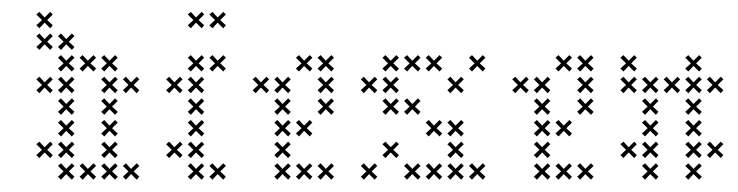

<svg xmlns="http://www.w3.org/2000/svg" viewBox="-20 -301 1219 317"><path d="M174.3 -152.1 165 -160.7 174.3 -170 170 -174.3 160.7 -165 152.1 -174.3 147.1 -170 156.4 -160.7 147.1 -152.1 152.1 -147.1 160.7 -156.4 170 -147.1ZM174.3 -116.4 165 -125 174.3 -134.3 170 -138.6 160.7 -129.3 152.1 -138.6 147.1 -134.3 156.4 -125 147.1 -116.4 152.1 -111.4 160.7 -120.7 170 -111.4ZM174.3 -80.7 165 -89.3 174.3 -98.6 170 -102.9 160.7 -93.6 152.1 -102.9 147.1 -98.6 156.4 -89.3 147.1 -80.7 152.1 -75.7 160.7 -85 170 -75.7ZM174.3 -45 165 -53.6 174.3 -62.9 170 -67.1 160.7 -57.9 152.1 -67.1 147.1 -62.9 156.4 -53.6 147.1 -45 152.1 -40 160.7 -49.3 170 -40ZM174.3 -9.3 165 -17.9 174.3 -27.1 170 -31.4 160.7 -22.1 152.1 -31.4 147.1 -27.1 156.4 -17.9 147.1 -9.3 152.1 -4.3 160.7 -13.6 170 -4.3ZM138.6 -9.3 129.3 -17.9 138.6 -27.1 134.3 -31.4 125 -22.1 116.4 -31.4 111.4 -27.1 120.7 -17.9 111.4 -9.3 116.4 -4.3 125 -13.6 134.3 -4.3ZM102.9 -45 93.6 -53.6 102.9 -62.9 98.6 -67.1 89.3 -57.9 80.7 -67.1 75.7 -62.9 85 -53.6 75.7 -45 80.7 -40 89.3 -49.3 98.6 -40ZM67.1 -45 57.9 -53.6 67.1 -62.9 62.9 -67.1 53.6 -57.9 45 -67.1 40 -62.9 49.3 -53.6 40 -45 45 -40 53.6 -49.3 62.9 -40ZM210 -9.3 200.7 -17.9 210 -27.1 205.7 -31.4 196.4 -22.1 187.9 -31.4 182.9 -27.1 192.1 -17.9 182.9 -9.3 187.9 -4.3 196.4 -13.6 205.7 -4.3ZM102.9 -80.7 93.6 -89.3 102.9 -98.6 98.6 -102.9 89.3 -93.6 80.7 -102.9 75.7 -98.6 85 -89.3 75.7 -80.7 80.7 -75.7 89.3 -85 98.6 -75.7ZM102.9 -116.4 93.6 -125 102.9 -134.3 98.6 -138.6 89.3 -129.3 80.7 -138.6 75.7 -134.3 85 -125 75.7 -116.4 80.7 -111.4 89.3 -120.7 98.6 -111.4ZM102.9 -152.1 93.6 -160.7 102.9 -170 98.6 -174.3 89.3 -165 80.7 -174.3 75.7 -170 85 -160.7 75.7 -152.1 80.7 -147.1 89.3 -156.4 98.6 -147.1ZM67.1 -152.1 57.9 -160.7 67.1 -170 62.9 -174.3 53.6 -165 45 -174.3 40 -170 49.3 -160.7 40 -152.1 45 -147.1 53.6 -156.4 62.9 -147.1ZM102.9 -223.6 93.6 -232.1 102.9 -241.4 98.6 -245.7 89.3 -236.4 80.7 -245.7 75.7 -241.4 85 -232.1 75.7 -223.6 80.7 -218.6 89.3 -227.9 98.6 -218.6ZM138.6 -187.9 129.3 -196.4 138.6 -205.7 134.3 -210 125 -200.7 116.4 -210 111.4 -205.7 120.7 -196.4 111.4 -187.9 116.4 -182.9 125 -192.1 134.3 -182.9ZM174.3 -187.9 165 -196.4 174.3 -205.7 170 -210 160.7 -200.7 152.1 -210 147.1 -205.7 156.4 -196.4 147.1 -187.9 152.1 -182.9 160.7 -192.1 170 -182.9ZM210 -152.1 200.7 -160.7 210 -170 205.7 -174.3 196.4 -165 187.9 -174.3 182.9 -170 192.1 -160.7 182.9 -152.1 187.9 -147.1 196.4 -156.4 205.7 -147.1ZM102.9 -9.3 93.6 -17.9 102.9 -27.1 98.6 -31.4 89.3 -22.1 80.7 -31.4 75.7 -27.1 85 -17.9 75.7 -9.3 80.7 -4.3 89.3 -13.6 98.6 -4.3ZM67.1 -223.6 57.9 -232.1 67.1 -241.4 62.9 -245.7 53.6 -236.4 45 -245.7 40 -241.4 49.3 -232.1 40 -223.6 45 -218.6 53.6 -227.9 62.9 -218.6ZM102.9 -187.9 93.6 -196.4 102.9 -205.7 98.6 -210 89.3 -200.7 80.7 -210 75.7 -205.7 85 -196.4 75.7 -187.9 80.7 -182.9 89.3 -192.1 98.6 -182.9ZM67.1 -259.3 57.9 -267.9 67.1 -277.1 62.9 -281.4 53.6 -272.1 45 -281.4 40 -277.1 49.3 -267.9 40 -259.3 45 -254.3 53.6 -263.6 62.9 -254.3Z M317.1 -152.1 307.9 -160.7 317.1 -170 312.9 -174.3 303.6 -165 295 -174.3 290 -170 299.3 -160.7 290 -152.1 295 -147.1 303.6 -156.4 312.9 -147.1ZM317.1 -116.4 307.9 -125 317.1 -134.3 312.9 -138.6 303.6 -129.3 295 -138.6 290 -134.3 299.3 -125 290 -116.4 295 -111.4 303.6 -120.7 312.9 -111.4ZM317.1 -80.7 307.9 -89.3 317.1 -98.6 312.9 -102.9 303.6 -93.6 295 -102.9 290 -98.6 299.3 -89.3 290 -80.7 295 -75.7 303.6 -85 312.9 -75.7ZM317.1 -45 307.9 -53.6 317.1 -62.9 312.9 -67.1 303.6 -57.9 295 -67.1 290 -62.9 299.3 -53.6 290 -45 295 -40 303.6 -49.3 312.9 -40ZM317.1 -9.3 307.9 -17.9 317.1 -27.1 312.9 -31.4 303.6 -22.1 295 -31.4 290 -27.1 299.3 -17.9 290 -9.3 295 -4.3 303.6 -13.6 312.9 -4.3ZM281.4 -45 272.1 -53.6 281.4 -62.9 277.1 -67.1 267.9 -57.9 259.3 -67.1 254.3 -62.9 263.6 -53.6 254.3 -45 259.3 -40 267.9 -49.3 277.1 -40ZM352.9 -9.3 343.6 -17.9 352.9 -27.1 348.6 -31.4 339.3 -22.1 330.7 -31.4 325.7 -27.1 335 -17.9 325.7 -9.3 330.7 -4.3 339.3 -13.6 348.6 -4.3ZM317.1 -187.9 307.9 -196.4 317.1 -205.7 312.9 -210 303.6 -200.7 295 -210 290 -205.7 299.3 -196.4 290 -187.9 295 -182.9 303.6 -192.1 312.9 -182.9ZM281.4 -152.1 272.1 -160.7 281.4 -170 277.1 -174.3 267.9 -165 259.3 -174.3 254.3 -170 263.6 -160.7 254.3 -152.1 259.3 -147.1 267.9 -156.4 277.1 -147.1ZM317.1 -259.3 307.9 -267.9 317.1 -277.1 312.9 -281.4 303.6 -272.1 295 -281.4 290 -277.1 299.3 -267.9 290 -259.3 295 -254.3 303.6 -263.6 312.9 -254.3ZM352.9 -259.3 343.6 -267.9 352.9 -277.1 348.6 -281.4 339.3 -272.1 330.7 -281.4 325.7 -277.1 335 -267.9 325.7 -259.3 330.7 -254.3 339.3 -263.6 348.6 -254.3ZM352.9 -187.9 343.6 -196.4 352.9 -205.7 348.6 -210 339.3 -200.7 330.7 -210 325.7 -205.7 335 -196.4 325.7 -187.9 330.7 -182.9 339.3 -192.1 348.6 -182.9Z M460 -45 450.7 -53.6 460 -62.9 455.7 -67.1 446.4 -57.9 437.9 -67.1 432.9 -62.9 442.1 -53.6 432.9 -45 437.9 -40 446.4 -49.3 455.7 -40ZM460 -80.7 450.7 -89.3 460 -98.6 455.7 -102.9 446.4 -93.6 437.9 -102.9 432.9 -98.6 442.1 -89.3 432.9 -80.7 437.9 -75.7 446.4 -85 455.7 -75.7ZM460 -116.4 450.7 -125 460 -134.3 455.7 -138.6 446.4 -129.3 437.9 -138.6 432.9 -134.3 442.1 -125 432.9 -116.4 437.9 -111.4 446.4 -120.7 455.7 -111.4ZM460 -152.1 450.7 -160.7 460 -170 455.7 -174.3 446.4 -165 437.9 -174.3 432.9 -170 442.1 -160.7 432.9 -152.1 437.9 -147.1 446.4 -156.4 455.7 -147.1ZM495.7 -187.9 486.4 -196.4 495.7 -205.7 491.4 -210 482.1 -200.7 473.6 -210 468.6 -205.7 477.9 -196.4 468.6 -187.9 473.6 -182.9 482.1 -192.1 491.4 -182.9ZM495.7 -9.3 486.4 -17.9 495.7 -27.1 491.4 -31.4 482.1 -22.1 473.6 -31.4 468.6 -27.1 477.9 -17.9 468.6 -9.3 473.6 -4.3 482.1 -13.6 491.4 -4.3ZM531.4 -152.1 522.1 -160.7 531.4 -170 527.1 -174.3 517.9 -165 509.3 -174.3 504.3 -170 513.6 -160.7 504.3 -152.1 509.3 -147.1 517.9 -156.4 527.1 -147.1ZM531.4 -116.4 522.1 -125 531.4 -134.3 527.1 -138.6 517.9 -129.3 509.3 -138.6 504.3 -134.3 513.6 -125 504.3 -116.4 509.3 -111.4 517.9 -120.7 527.1 -111.4ZM495.7 -80.7 486.4 -89.3 495.7 -98.6 491.4 -102.9 482.1 -93.6 473.6 -102.9 468.6 -98.6 477.9 -89.3 468.6 -80.7 473.6 -75.7 482.1 -85 491.4 -75.7ZM531.4 -9.3 522.1 -17.9 531.4 -27.1 527.1 -31.4 517.9 -22.1 509.3 -31.4 504.3 -27.1 513.6 -17.9 504.3 -9.3 509.3 -4.3 517.9 -13.6 527.1 -4.3ZM460 -9.3 450.7 -17.9 460 -27.1 455.7 -31.4 446.4 -22.1 437.9 -31.4 432.9 -27.1 442.1 -17.9 432.9 -9.3 437.9 -4.3 446.4 -13.6 455.7 -4.3ZM424.3 -152.1 415 -160.7 424.3 -170 420 -174.3 410.7 -165 402.1 -174.3 397.1 -170 406.4 -160.7 397.1 -152.1 402.1 -147.1 410.7 -156.4 420 -147.1ZM531.4 -187.9 522.1 -196.4 531.4 -205.7 527.1 -210 517.9 -200.7 509.3 -210 504.3 -205.7 513.6 -196.4 504.3 -187.9 509.3 -182.9 517.9 -192.1 527.1 -182.9Z M745.7 -45 736.4 -53.6 745.7 -62.9 741.4 -67.1 732.1 -57.9 723.6 -67.1 718.6 -62.9 727.9 -53.6 718.6 -45 723.6 -40 732.1 -49.3 741.4 -40ZM710 -9.3 700.7 -17.9 710 -27.1 705.7 -31.4 696.4 -22.1 687.9 -31.4 682.9 -27.1 692.1 -17.9 682.9 -9.3 687.9 -4.3 696.4 -13.6 705.7 -4.3ZM674.3 -9.3 665 -17.9 674.3 -27.1 670 -31.4 660.7 -22.1 652.1 -31.4 647.1 -27.1 656.4 -17.9 647.1 -9.3 652.1 -4.3 660.7 -13.6 670 -4.3ZM638.6 -45 629.3 -53.6 638.6 -62.9 634.3 -67.1 625 -57.9 616.4 -67.1 611.4 -62.9 620.7 -53.6 611.4 -45 616.4 -40 625 -49.3 634.3 -40ZM745.7 -9.3 736.4 -17.9 745.7 -27.1 741.4 -31.4 732.1 -22.1 723.6 -31.4 718.6 -27.1 727.9 -17.9 718.6 -9.3 723.6 -4.3 732.1 -13.6 741.4 -4.3ZM781.4 -9.3 772.1 -17.9 781.4 -27.1 777.1 -31.4 767.9 -22.1 759.3 -31.4 754.3 -27.1 763.6 -17.9 754.3 -9.3 759.3 -4.3 767.9 -13.6 777.1 -4.3ZM638.6 -116.4 629.3 -125 638.6 -134.3 634.3 -138.6 625 -129.3 616.4 -138.6 611.4 -134.3 620.7 -125 611.4 -116.4 616.4 -111.4 625 -120.7 634.3 -111.4ZM674.3 -187.9 665 -196.4 674.3 -205.7 670 -210 660.7 -200.7 652.1 -210 647.1 -205.7 656.4 -196.4 647.1 -187.9 652.1 -182.9 660.7 -192.1 670 -182.9ZM710 -187.9 700.7 -196.4 710 -205.7 705.7 -210 696.4 -200.7 687.9 -210 682.9 -205.7 692.1 -196.4 682.9 -187.9 687.9 -182.9 696.4 -192.1 705.7 -182.9ZM745.7 -152.1 736.4 -160.7 745.7 -170 741.4 -174.3 732.1 -165 723.6 -174.3 718.6 -170 727.9 -160.7 718.6 -152.1 723.6 -147.1 732.1 -156.4 741.4 -147.1ZM745.7 -80.7 736.4 -89.3 745.7 -98.6 741.4 -102.9 732.1 -93.6 723.6 -102.9 718.6 -98.6 727.9 -89.3 718.6 -80.7 723.6 -75.7 732.1 -85 741.4 -75.7ZM710 -80.7 700.7 -89.3 710 -98.6 705.7 -102.9 696.4 -93.6 687.9 -102.9 682.9 -98.6 692.1 -89.3 682.9 -80.7 687.9 -75.7 696.4 -85 705.7 -75.7ZM781.4 -187.9 772.1 -196.4 781.4 -205.7 777.1 -210 767.9 -200.7 759.3 -210 754.3 -205.7 763.6 -196.4 754.3 -187.9 759.3 -182.9 767.9 -192.1 777.1 -182.9ZM638.6 -187.9 629.3 -196.4 638.6 -205.7 634.3 -210 625 -200.7 616.4 -210 611.4 -205.7 620.7 -196.4 611.4 -187.9 616.4 -182.9 625 -192.1 634.3 -182.9ZM638.6 -152.1 629.3 -160.7 638.6 -170 634.3 -174.3 625 -165 616.4 -174.3 611.4 -170 620.7 -160.7 611.4 -152.1 616.4 -147.1 625 -156.4 634.3 -147.1ZM602.9 -9.3 593.6 -17.9 602.9 -27.1 598.6 -31.4 589.3 -22.1 580.7 -31.4 575.7 -27.1 585 -17.9 575.7 -9.3 580.7 -4.3 589.3 -13.6 598.6 -4.3ZM602.9 -152.1 593.6 -160.7 602.9 -170 598.6 -174.3 589.3 -165 580.7 -174.3 575.7 -170 585 -160.7 575.7 -152.1 580.7 -147.1 589.3 -156.4 598.6 -147.1ZM674.3 -116.4 665 -125 674.3 -134.3 670 -138.6 660.7 -129.3 652.1 -138.6 647.1 -134.3 656.4 -125 647.1 -116.4 652.1 -111.4 660.7 -120.7 670 -111.4Z M888.6 -45 879.3 -53.6 888.6 -62.9 884.3 -67.1 875 -57.9 866.4 -67.1 861.4 -62.9 870.7 -53.6 861.4 -45 866.4 -40 875 -49.3 884.3 -40ZM888.6 -80.7 879.3 -89.3 888.6 -98.6 884.3 -102.9 875 -93.6 866.4 -102.9 861.4 -98.6 870.7 -89.3 861.4 -80.7 866.4 -75.7 875 -85 884.3 -75.7ZM888.6 -116.4 879.3 -125 888.6 -134.3 884.3 -138.6 875 -129.3 866.4 -138.6 861.4 -134.3 870.7 -125 861.4 -116.4 866.4 -111.4 875 -120.7 884.3 -111.4ZM888.6 -152.1 879.3 -160.7 888.6 -170 884.3 -174.3 875 -165 866.4 -174.3 861.4 -170 870.7 -160.7 861.4 -152.1 866.4 -147.1 875 -156.4 884.3 -147.1ZM924.3 -187.9 915 -196.4 924.3 -205.7 920 -210 910.7 -200.7 902.1 -210 897.1 -205.7 906.4 -196.4 897.1 -187.9 902.1 -182.9 910.7 -192.1 920 -182.9ZM924.3 -9.3 915 -17.9 924.3 -27.1 920 -31.4 910.7 -22.1 902.1 -31.4 897.1 -27.1 906.4 -17.9 897.1 -9.3 902.1 -4.3 910.7 -13.6 920 -4.3ZM960 -152.1 950.7 -160.7 960 -170 955.7 -174.3 946.4 -165 937.9 -174.3 932.9 -170 942.1 -160.7 932.9 -152.1 937.9 -147.1 946.4 -156.4 955.7 -147.1ZM960 -116.4 950.7 -125 960 -134.3 955.7 -138.6 946.4 -129.3 937.9 -138.6 932.9 -134.3 942.1 -125 932.9 -116.4 937.9 -111.4 946.4 -120.7 955.7 -111.4ZM924.3 -80.7 915 -89.3 924.3 -98.6 920 -102.9 910.7 -93.6 902.1 -102.9 897.1 -98.6 906.4 -89.3 897.1 -80.7 902.1 -75.7 910.7 -85 920 -75.7ZM960 -9.3 950.7 -17.9 960 -27.1 955.7 -31.4 946.4 -22.1 937.9 -31.4 932.9 -27.1 942.1 -17.9 932.9 -9.3 937.9 -4.3 946.4 -13.6 955.7 -4.3ZM888.6 -9.3 879.3 -17.9 888.6 -27.1 884.3 -31.4 875 -22.1 866.4 -31.4 861.4 -27.1 870.7 -17.9 861.4 -9.3 866.4 -4.3 875 -13.6 884.3 -4.3ZM852.9 -152.1 843.6 -160.7 852.9 -170 848.6 -174.3 839.3 -165 830.7 -174.3 825.7 -170 835 -160.7 825.7 -152.1 830.7 -147.1 839.3 -156.4 848.6 -147.1ZM960 -187.9 950.7 -196.4 960 -205.7 955.7 -210 946.4 -200.7 937.9 -210 932.9 -205.7 942.1 -196.4 932.9 -187.9 937.9 -182.9 946.4 -192.1 955.7 -182.9Z M1067.1 -116.4 1057.9 -125 1067.1 -134.3 1062.9 -138.6 1053.6 -129.3 1045 -138.6 1040 -134.3 1049.3 -125 1040 -116.4 1045 -111.4 1053.6 -120.7 1062.9 -111.4ZM1067.1 -80.7 1057.9 -89.3 1067.1 -98.6 1062.9 -102.9 1053.6 -93.6 1045 -102.9 1040 -98.6 1049.3 -89.3 1040 -80.7 1045 -75.7 1053.6 -85 1062.9 -75.7ZM1067.1 -45 1057.9 -53.6 1067.1 -62.9 1062.9 -67.1 1053.6 -57.9 1045 -67.1 1040 -62.9 1049.3 -53.6 1040 -45 1045 -40 1053.6 -49.3 1062.9 -40ZM1031.4 -45 1022.1 -53.6 1031.4 -62.9 1027.1 -67.1 1017.9 -57.9 1009.3 -67.1 1004.3 -62.9 1013.6 -53.6 1004.3 -45 1009.3 -40 1017.9 -49.3 1027.1 -40ZM1067.1 -152.1 1057.9 -160.7 1067.1 -170 1062.9 -174.3 1053.6 -165 1045 -174.3 1040 -170 1049.3 -160.7 1040 -152.1 1045 -147.1 1053.6 -156.4 1062.9 -147.1ZM1138.6 -187.9 1129.3 -196.4 1138.6 -205.7 1134.3 -210 1125 -200.7 1116.4 -210 1111.4 -205.7 1120.7 -196.4 1111.4 -187.9 1116.4 -182.9 1125 -192.1 1134.3 -182.9ZM1138.6 -152.1 1129.3 -160.7 1138.6 -170 1134.3 -174.3 1125 -165 1116.4 -174.3 1111.4 -170 1120.7 -160.7 1111.4 -152.1 1116.4 -147.1 1125 -156.4 1134.3 -147.1ZM1174.3 -152.1 1165 -160.7 1174.3 -170 1170 -174.3 1160.7 -165 1152.1 -174.3 1147.1 -170 1156.4 -160.7 1147.1 -152.1 1152.1 -147.1 1160.7 -156.4 1170 -147.1ZM1138.6 -116.4 1129.3 -125 1138.6 -134.3 1134.3 -138.6 1125 -129.3 1116.4 -138.6 1111.4 -134.3 1120.7 -125 1111.4 -116.4 1116.4 -111.4 1125 -120.7 1134.3 -111.4ZM1138.6 -80.7 1129.3 -89.3 1138.6 -98.6 1134.3 -102.9 1125 -93.6 1116.4 -102.9 1111.4 -98.6 1120.7 -89.3 1111.4 -80.7 1116.4 -75.7 1125 -85 1134.3 -75.7ZM1138.6 -45 1129.3 -53.6 1138.6 -62.9 1134.3 -67.1 1125 -57.9 1116.4 -67.1 1111.4 -62.9 1120.7 -53.6 1111.4 -45 1116.4 -40 1125 -49.3 1134.3 -40ZM1138.6 -9.3 1129.3 -17.9 1138.6 -27.1 1134.3 -31.4 1125 -22.1 1116.4 -31.4 1111.4 -27.1 1120.7 -17.9 1111.4 -9.3 1116.4 -4.3 1125 -13.6 1134.3 -4.3ZM1174.3 -45 1165 -53.6 1174.3 -62.9 1170 -67.1 1160.7 -57.9 1152.1 -67.1 1147.1 -62.9 1156.4 -53.6 1147.1 -45 1152.1 -40 1160.7 -49.3 1170 -40ZM1031.4 -152.1 1022.1 -160.7 1031.4 -170 1027.1 -174.3 1017.9 -165 1009.3 -174.3 1004.3 -170 1013.6 -160.7 1004.3 -152.1 1009.3 -147.1 1017.9 -156.4 1027.1 -147.1ZM1031.4 -187.9 1022.1 -196.4 1031.4 -205.7 1027.1 -210 1017.9 -200.7 1009.3 -210 1004.3 -205.7 1013.6 -196.4 1004.3 -187.9 1009.3 -182.9 1017.9 -192.1 1027.1 -182.9ZM1067.1 -9.3 1057.9 -17.9 1067.1 -27.1 1062.9 -31.4 1053.6 -22.1 1045 -31.4 1040 -27.1 1049.3 -17.9 1040 -9.3 1045 -4.3 1053.6 -13.6 1062.9 -4.3ZM1102.9 -152.1 1093.6 -160.7 1102.9 -170 1098.6 -174.3 1089.3 -165 1080.7 -174.3 1075.7 -170 1085 -160.7 1075.7 -152.1 1080.7 -147.1 1089.3 -156.4 1098.6 -147.1Z"/></svg>

Font: Gossip Low Cross Small
Style: Regular
Weight: 200
Width: 3
Designer: Deborah Khodanovich
Version: Version 1.001;Glyphs 3.3.1 (3343)